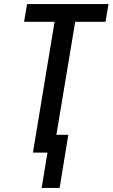

<svg xmlns="http://www.w3.org/2000/svg" viewBox="-20 -755 557 950"><path d="M186 175 215 0H143L250 -647H99L114 -735H517L502 -647H352L259 -88H318L275 175Z"/></svg>

Font: Iosevka SS04 Semibold Oblique
Style: Regular
Weight: 600
Italic angle: -9°
Monospace: yes
Designer: Belleve Invis
Foundry: Belleve Invis
Version: Version 19.0.0; ttfautohint (v1.8.4)